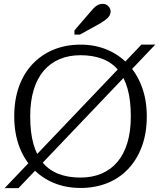

<svg xmlns="http://www.w3.org/2000/svg" viewBox="-20 -960 837 998"><path d="M398 -673Q338 -673 289.5 -652.5Q241 -632 207 -592Q173 -552 155 -492.5Q137 -433 137 -355Q137 -271 154 -211Q171 -151 204 -112.5Q237 -74 286 -55.5Q335 -37 398 -37Q459 -37 507.5 -57.5Q556 -78 590 -118Q624 -158 642 -217.5Q660 -277 660 -355Q660 -439 643 -499Q626 -559 593 -597.5Q560 -636 511 -654.5Q462 -673 398 -673ZM399 17Q323 17 260 -9Q197 -35 150.5 -84Q104 -133 79 -201.5Q54 -270 54 -355Q54 -442 79 -511Q104 -580 150.5 -628.5Q197 -677 260 -702.5Q323 -728 399 -728Q474 -728 537 -701.5Q600 -675 646 -626Q692 -577 717.5 -508.5Q743 -440 743 -355Q743 -268 717.5 -199Q692 -130 646 -81.5Q600 -33 537 -8Q474 17 399 17ZM4 18 715 -728H787L76 18ZM447 -895 367 -802V-780H395L500 -838Q516 -848 528.5 -857Q541 -866 548 -877Q555 -888 555 -900Q555 -915 543.5 -927.5Q532 -940 513 -940Q500 -940 488.5 -934Q477 -928 467.5 -918Q458 -908 447 -895Z"/></svg>

Font: Roboto Serif Light
Style: Regular
Weight: 300
Designer: Greg Gazdowicz
Foundry: Commercial Type
Version: Version 1.008